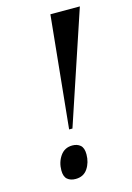

<svg xmlns="http://www.w3.org/2000/svg" viewBox="-112 -771 574 837"><g transform="rotate(-15 175.0 -353.0)"><path d="M151 -208 202 -714H335L166 -208ZM123 8Q100 8 86 -4Q72 -16 72 -44Q72 -81 91.5 -109Q111 -137 146 -137Q168 -137 182 -125Q196 -113 196 -84Q196 -47 177.5 -19.5Q159 8 123 8Z"/></g></svg>

Font: Noto Serif Display Medium
Style: Italic
Weight: 500
Italic angle: -12°
Designer: Monotype Design Team
Foundry: Monotype Imaging Inc.
Version: Version 2.009